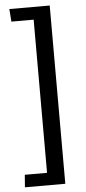

<svg xmlns="http://www.w3.org/2000/svg" viewBox="-62 -814 456 1014"><g transform="rotate(-5 166.0 -307.5)"><path d="M242 -780V165H28L33 99H151V-713H33L28 -780Z"/></g></svg>

Font: Enriqueta Medium
Style: Regular
Weight: 500
Designer: Viviana Monsalve, Gustavo Ibarra
Foundry: 72Puntos
Version: Version 2.000